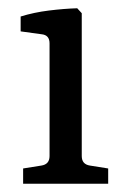

<svg xmlns="http://www.w3.org/2000/svg" viewBox="-20 -445 308 465"><path d="M178 -67Q178 -47 198 -44L242 -37V0H36V-37L80 -44Q100 -47 100 -67V-340Q100 -360 81 -362L30 -369V-405Q62 -415 98.5 -419.5Q135 -424 167 -425L178 -413Z"/></svg>

Font: Rasa
Style: Regular
Weight: 400
Designer: Anna Giedrys (Yrsa+Rasa design), David Brezina (Yrsa art-direction, Rasa art-direction, design)
Foundry: Rosetta Type Foundry
Version: Version 2.004